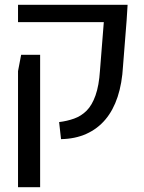

<svg xmlns="http://www.w3.org/2000/svg" viewBox="-20 -579 598 799"><path d="M234 0 226 -71Q259 -75 288.5 -85.5Q318 -96 340.5 -118.5Q363 -141 377.5 -182Q392 -223 396 -285L412 -487H55V-559H511L507 -495L492 -305Q488 -232 469.5 -176Q451 -120 418.5 -81.5Q386 -43 339.5 -22Q293 -1 234 0ZM55 200V-283L68 -351H147V-284V200Z"/></svg>

Font: Assistant Medium
Style: Regular
Weight: 500
Designer: Hebrew By Ben Nathan, Latin by Paul Hunt
Version: Version 3.000